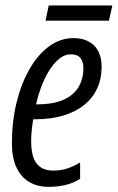

<svg xmlns="http://www.w3.org/2000/svg" viewBox="-20 -687 439 716"><path d="M161.6 9.8Q118.7 9.8 87.9 -9Q57.1 -27.8 40.8 -64Q24.4 -100.1 24.4 -152.3Q24.4 -233.4 41.7 -304.4Q59.1 -375.5 90.3 -429.7Q121.6 -483.9 163.3 -514.4Q205.1 -544.9 253.9 -544.9Q302.2 -544.9 330.6 -517.6Q358.9 -490.2 358.9 -436.5Q358.9 -393.1 342.3 -357.2Q325.7 -321.3 293.9 -295.7Q262.2 -270 216.1 -256.1Q169.9 -242.2 110.8 -242.2H104Q100.6 -222.7 98.4 -202.1Q96.2 -181.6 96.2 -161.1Q96.2 -103.5 116.7 -77.1Q137.2 -50.8 178.7 -50.8Q205.6 -50.8 228.3 -57.9Q251 -64.9 278.8 -81.1V-20Q253.9 -4.4 224.6 2.7Q195.3 9.8 161.6 9.8ZM114.3 -297.9H117.7Q179.2 -297.9 217.3 -315.2Q255.4 -332.5 273.2 -363Q291 -393.6 291 -432.6Q291 -457 279.8 -470.7Q268.6 -484.4 244.1 -484.4Q217.3 -484.4 192.1 -460.2Q167 -436 147 -394Q127 -352.1 114.3 -297.9ZM149.9 -609.9 161.6 -666.5H398.9L386.2 -609.9Z"/></svg>

Font: Open Sans Condensed
Style: Italic
Weight: 400
Width: 3
Italic angle: -12°
Designer: Monotype Design Team
Foundry: Monotype Imaging Inc.
Version: Version 3.000